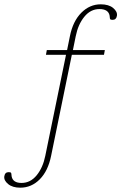

<svg xmlns="http://www.w3.org/2000/svg" viewBox="-126 -730 563 890"><path d="M416 -657Q413 -638 396 -638Q387 -638 385 -641Q383 -644 383 -649Q383 -654 382 -658Q376 -688 335 -688Q294 -688 265 -652.5Q236 -617 225 -562L212 -498H360L356 -476H207L111 -8Q97 62 58.5 101Q20 140 -32 140Q-68 140 -88.5 123Q-109 106 -106 87Q-103 68 -86 68Q-77 68 -75 71Q-73 74 -73 79Q-73 84 -72 88Q-66 118 -26 118Q15 118 44 82.5Q73 47 84 -8L180 -476H87L91 -498H185L198 -562Q212 -632 251 -671Q290 -710 341 -710Q378 -710 398.5 -693Q419 -676 416 -657Z"/></svg>

Font: Trirong Thin
Style: Italic
Weight: 250
Italic angle: -12°
Designer: Katatrad Team
Foundry: CadsonDemak
Version: Version 1.001